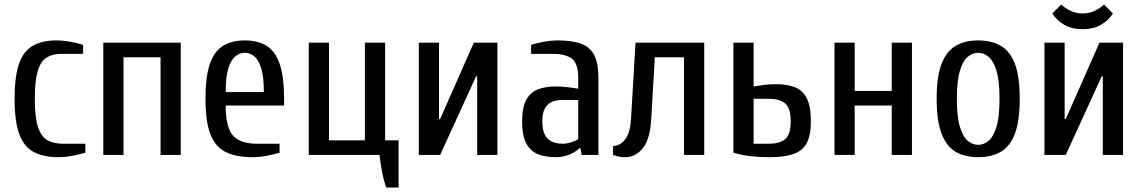

<svg xmlns="http://www.w3.org/2000/svg" viewBox="-20 -690 5086 855"><path d="M240 10Q173 10 129.5 -13.5Q86 -37 65.5 -93.5Q45 -150 45 -250Q45 -350 65 -406.5Q85 -463 126.5 -486.5Q168 -510 230 -510Q260 -510 294 -504Q328 -498 350 -490V-450H250Q213 -450 187 -433.5Q161 -417 148 -373.5Q135 -330 135 -250Q135 -170 148.5 -126.5Q162 -83 190 -66.5Q218 -50 260 -50H360V-10Q338 -3 304 3.5Q270 10 240 10Z M440 0V-500H785V0H695V-435H530V0Z M1105 10Q1030 10 984 -13.5Q938 -37 916.5 -93.5Q895 -150 895 -250Q895 -350 915 -406.5Q935 -463 974 -486.5Q1013 -510 1070 -510Q1128 -510 1166.5 -486.5Q1205 -463 1225 -406.5Q1245 -350 1245 -250V-220H985Q985 -123 1017.5 -86.5Q1050 -50 1125 -50H1225V-10Q1203 -3 1169 3.5Q1135 10 1105 10ZM985 -280H1155Q1155 -348 1143 -386Q1131 -424 1112 -439.5Q1093 -455 1070 -455Q1048 -455 1028.5 -439.5Q1009 -424 997 -386Q985 -348 985 -280Z M1700 145Q1689 115 1681.5 76Q1674 37 1670 0H1355V-500H1445V-65H1605V-500H1695V-65H1755V145Z M1845 0V-500H1935V-160H1940L2090 -500H2195V0H2105V-350H2100L1940 0Z M2455 10Q2410 10 2376.5 -3Q2343 -16 2324 -50.5Q2305 -85 2305 -150Q2305 -213 2324 -246.5Q2343 -280 2376.5 -292.5Q2410 -305 2455 -305Q2478 -305 2505.5 -302Q2533 -299 2555 -295V-340Q2555 -408 2526.5 -429Q2498 -450 2445 -450H2345V-490Q2368 -498 2401.5 -504Q2435 -510 2465 -510Q2525 -510 2565 -496.5Q2605 -483 2625 -446.5Q2645 -410 2645 -340V0H2570L2565 -30H2560Q2541 -11 2513 -0.5Q2485 10 2455 10ZM2485 -50Q2504 -50 2524 -56.5Q2544 -63 2555 -70V-245H2485Q2460 -245 2439.5 -237Q2419 -229 2407 -208.5Q2395 -188 2395 -150Q2395 -110 2407 -88.5Q2419 -67 2439.5 -58.5Q2460 -50 2485 -50Z M2765 10Q2743 10 2727 5Q2711 0 2710 0V-40Q2740 -40 2763 -68Q2786 -96 2790 -160L2810 -500H3116V0H3026V-435H2896L2880 -160Q2875 -70 2842.5 -30Q2810 10 2765 10Z M3406 10Q3361 10 3322.5 5.5Q3284 1 3246 -10V-500H3336V-305Q3359 -309 3382.5 -312Q3406 -315 3436 -315Q3484 -315 3518.5 -302Q3553 -289 3572 -253.5Q3591 -218 3591 -150Q3591 -85 3571 -50.5Q3551 -16 3510 -3Q3469 10 3406 10ZM3336 -50H3406Q3451 -50 3476 -70Q3501 -90 3501 -150Q3501 -210 3476 -230Q3451 -250 3406 -250H3336Z M3696 0V-500H3786V-285H3951V-500H4041V0H3951V-220H3786V0Z M4336 10Q4276 10 4235 -14.5Q4194 -39 4172.5 -96Q4151 -153 4151 -250Q4151 -348 4172.5 -404.5Q4194 -461 4235 -485.5Q4276 -510 4336 -510Q4396 -510 4437.5 -485.5Q4479 -461 4500 -404.5Q4521 -348 4521 -250Q4521 -153 4500 -96Q4479 -39 4437.5 -14.5Q4396 10 4336 10ZM4336 -45Q4361 -45 4382.5 -63Q4404 -81 4417.5 -125.5Q4431 -170 4431 -250Q4431 -330 4417.5 -374.5Q4404 -419 4382.5 -437Q4361 -455 4336 -455Q4311 -455 4289.5 -437Q4268 -419 4254.5 -374.5Q4241 -330 4241 -250Q4241 -170 4254.5 -125.5Q4268 -81 4289.5 -63Q4311 -45 4336 -45Z M4631 0V-500H4721V-160H4726L4876 -500H4981V0H4891V-350H4886L4726 0ZM4801 -560Q4752 -560 4718.5 -580Q4685 -600 4666 -630L4706 -670Q4721 -655 4746 -642.5Q4771 -630 4801 -630Q4831 -630 4856 -642.5Q4881 -655 4896 -670L4936 -630Q4917 -600 4883.5 -580Q4850 -560 4801 -560Z"/></svg>

Font: Cuprum
Style: Regular
Weight: 400
Designer: Jovanny Lemonad
Foundry: Jovanny Lemonad
Version: Version 3.000